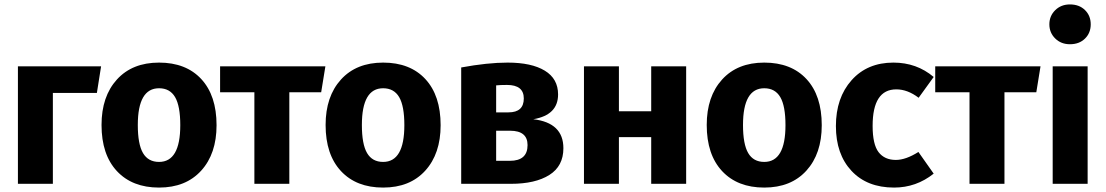

<svg xmlns="http://www.w3.org/2000/svg" viewBox="-20 -831 4998 868"><path d="M219 0H61V-531H437L418 -411H219Z M699 -548Q821 -548 890 -473.5Q959 -399 959 -265Q959 -136 889.5 -59.5Q820 17 699 17Q578 17 508.5 -57.5Q439 -132 439 -266Q439 -395 508.5 -471.5Q578 -548 699 -548ZM699 -432Q603 -432 603 -266Q603 -179 626.5 -139Q650 -99 699 -99Q795 -99 795 -265Q795 -352 771.5 -392Q748 -432 699 -432Z M1451 -531 1432 -414H1288V0H1130V-414H975V-531Z M1712 -548Q1834 -548 1903 -473.5Q1972 -399 1972 -265Q1972 -136 1902.5 -59.5Q1833 17 1712 17Q1591 17 1521.5 -57.5Q1452 -132 1452 -266Q1452 -395 1521.5 -471.5Q1591 -548 1712 -548ZM1712 -432Q1616 -432 1616 -266Q1616 -179 1639.5 -139Q1663 -99 1712 -99Q1808 -99 1808 -265Q1808 -352 1784.5 -392Q1761 -432 1712 -432Z M2391 -292Q2527 -276 2527 -161Q2527 -80 2463.5 -40Q2400 0 2290 0H2065V-526Q2184 -548 2275 -548Q2383 -548 2443 -511.5Q2503 -475 2503 -404Q2503 -311 2391 -292ZM2272 -447Q2241 -447 2223 -445V-323H2279Q2348 -323 2348 -386Q2348 -447 2272 -447ZM2285 -104Q2365 -104 2365 -175Q2365 -240 2286 -240H2223V-104Z M2924 0V-211H2778V0H2620V-531H2778V-328H2924V-531H3082V0Z M3435 -548Q3557 -548 3626 -473.5Q3695 -399 3695 -265Q3695 -136 3625.5 -59.5Q3556 17 3435 17Q3314 17 3244.5 -57.5Q3175 -132 3175 -266Q3175 -395 3244.5 -471.5Q3314 -548 3435 -548ZM3435 -432Q3339 -432 3339 -266Q3339 -179 3362.5 -139Q3386 -99 3435 -99Q3531 -99 3531 -265Q3531 -352 3507.5 -392Q3484 -432 3435 -432Z M4019 -548Q4124 -548 4201 -483L4133 -389Q4083 -427 4032 -427Q3925 -427 3925 -262Q3925 -178 3952 -143Q3979 -108 4030 -108Q4075 -108 4132 -144L4201 -46Q4122 17 4022 17Q3900 17 3829.5 -58.5Q3759 -134 3759 -261Q3759 -389 3830 -468.5Q3901 -548 4019 -548Z M4684 -531 4665 -414H4521V0H4363V-414H4208V-531Z M4817 -811Q4859 -811 4885 -785.5Q4911 -760 4911 -721Q4911 -682 4885 -656.5Q4859 -631 4817 -631Q4777 -631 4750.5 -657Q4724 -683 4724 -721Q4724 -759 4750.5 -785Q4777 -811 4817 -811ZM4897 -531V0H4739V-531Z"/></svg>

Font: Fira Sans
Style: Bold
Weight: 700
Designer: bBox Type GmbH & Carrois Corporate GbR & Edenspiekermann AG
Foundry: bBox Type GmbH & Carrois Corporate GbR & Edenspiekermann AG
Version: Version 4.301;PS 004.301;hotconv 1.0.88;makeotf.lib2.5.64775